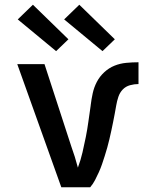

<svg xmlns="http://www.w3.org/2000/svg" viewBox="-20 -791 640 811"><path d="M361 0H239L53 -520H168L281 -173Q289 -151 296 -128.5Q303 -106 309 -83Q321 -115 328.5 -147.5Q336 -180 342.5 -212.5Q349 -245 353.5 -278.5Q358 -312 363 -345V-346Q366 -371 371.5 -396.5Q377 -422 389 -445Q401 -468 420.5 -486Q440 -504 463.5 -513.5Q487 -523 513 -525.5Q539 -528 565 -528V-436Q547 -436 529 -431Q511 -426 498.5 -413Q486 -400 480 -382Q474 -364 471 -346Q468 -328 464.5 -310Q461 -292 457.5 -274Q454 -256 450 -238Q446 -220 442 -202.5Q438 -185 433 -167.5Q428 -150 422.5 -132.5Q417 -115 411 -97.5Q405 -80 397.5 -63.5Q390 -47 381.5 -30.5Q373 -14 361 0ZM413 -575 251 -709 315 -771 465 -625ZM217 -575 55 -709 119 -771 269 -625Z"/></svg>

Font: Iosevka Aile Semibold
Style: Regular
Weight: 600
Designer: Belleve Invis
Foundry: Belleve Invis
Version: Version 31.1.0; ttfautohint (v1.8.4)